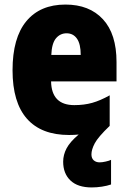

<svg xmlns="http://www.w3.org/2000/svg" viewBox="-20 -582 563 842"><path d="M381 95Q381 112 391 121Q401 130 417 130Q428 130 443.5 126.5Q459 123 467 119V227Q450 233 427 236.5Q404 240 382 240Q321 240 289 209.5Q257 179 257 127Q257 97 272 68.5Q287 40 325 8Q305 10 283 10Q161 10 98 -61.5Q35 -133 35 -274Q35 -416 95.5 -489Q156 -562 267 -562Q372 -562 431.5 -497.5Q491 -433 491 -310V-225H204Q206 -121 306 -121Q349 -121 384.5 -131Q420 -141 461 -164V-30Q410 19 395.5 46.5Q381 74 381 95ZM272 -436Q244 -436 225.5 -414Q207 -392 205 -341H334Q334 -389 317.5 -412.5Q301 -436 272 -436Z"/></svg>

Font: Noto Sans Lao Looped Condensed Black
Style: Regular
Weight: 900
Width: 3
Designer: Mark Frömberg, Ben Mitchell
Foundry: The Fontpad Ltd
Version: Version 1.002; ttfautohint (v1.8.4.7-5d5b)